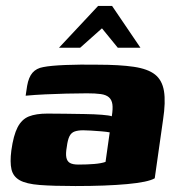

<svg xmlns="http://www.w3.org/2000/svg" viewBox="-20 -620 593 644"><path d="M233 4Q159 4 113.5 0.5Q68 -3 46 -15.5Q24 -28 18.5 -52Q13 -76 18 -115Q25 -166 39 -193Q53 -220 77 -229.5Q101 -239 139 -239Q165 -239 198.5 -238.5Q232 -238 264.5 -237.5Q297 -237 322 -235Q347 -233 355 -230Q359 -255 357 -270Q355 -285 345.5 -293.5Q336 -302 318 -304.5Q300 -307 272 -307Q238 -307 202 -306Q166 -305 132 -303.5Q98 -302 66 -299L71 -332Q76 -361 89 -376Q102 -391 125 -395Q150 -400 199.5 -402Q249 -404 307 -403Q381 -403 428.5 -396Q476 -389 500 -370Q524 -351 530 -314.5Q536 -278 527 -219L499 -22Q477 -9 406.5 -2.5Q336 4 233 4ZM243 -68Q272 -68 296 -70Q320 -72 334 -77L348 -176Q338 -178 320 -179.5Q302 -181 285 -182Q268 -183 259 -183Q242 -183 230.5 -179Q219 -175 213 -163Q207 -151 204 -127Q200 -105 202.5 -92Q205 -79 214.5 -73.5Q224 -68 243 -68ZM178 -460 309 -600H356L451 -460H375L322 -525L249 -460Z"/></svg>

Font: Genos Thin ExtraBold
Style: Italic
Weight: 800
Italic angle: -8°
Version: Version 1.010